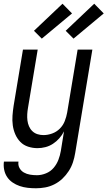

<svg xmlns="http://www.w3.org/2000/svg" viewBox="-29 -786 576 1029"><path d="M164 223Q141 223 119 220.5Q97 218 76.5 211Q56 204 38.5 192Q21 180 9.5 163Q-2 146 -6.5 124.5Q-11 103 -8 80H70Q67 99 75.5 114.5Q84 130 99 138.5Q114 147 132 150Q150 153 169 153Q193 153 217.5 143Q242 133 258.5 113.5Q275 94 284 70.5Q293 47 297 23L314 -82Q304 -62 289 -45Q274 -28 255 -15.5Q236 -3 214.5 2.5Q193 8 172 8Q146 8 121.5 0Q97 -8 80 -25.5Q63 -43 53 -66Q43 -89 39.5 -114.5Q36 -140 38 -166.5Q40 -193 44 -219L94 -520H173L121 -208Q118 -191 117 -174Q116 -157 118 -140.5Q120 -124 126.5 -109Q133 -94 144.5 -83Q156 -72 171.5 -67Q187 -62 204 -62Q227 -62 250.5 -70.5Q274 -79 291.5 -96.5Q309 -114 318 -137Q327 -160 331 -183L387 -520H466L374 34Q370 59 362 83.5Q354 108 339.5 130.5Q325 153 305.5 171.5Q286 190 262 202Q238 214 213 218.5Q188 223 164 223ZM365 -579 323 -621 476 -766 527 -714ZM195 -579 153 -621 306 -766 357 -714Z"/></svg>

Font: Iosevka
Style: Italic
Weight: 400
Italic angle: -9°
Monospace: yes
Designer: Belleve Invis
Foundry: Belleve Invis
Version: Version 32.5.0; ttfautohint (v1.8.4)